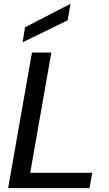

<svg xmlns="http://www.w3.org/2000/svg" viewBox="-20 -971 562 991"><path d="M22 0 145 -700H245L136 -79H456L442 0ZM97 -753 109 -830 343 -951H344L329 -866Z"/></svg>

Font: DM Sans 28pt Medium
Style: Italic
Weight: 500
Italic angle: -10°
Version: Version 4.004;gftools[0.9.30]